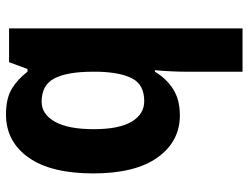

<svg xmlns="http://www.w3.org/2000/svg" viewBox="-112 -754 810 625"><g transform="rotate(90 292.5 -441.0)"><path d="M213 -644Q213 -619 211.5 -590.5Q210 -562 208 -541H213Q235 -578 269.5 -600Q304 -622 355 -622Q440 -622 492 -549.5Q544 -477 544 -340Q544 -202 492 -129Q440 -56 352 -56Q300 -56 268.5 -75Q237 -94 213 -126H204L182 -66H72V-826H213ZM309 -506Q256 -506 235.5 -468Q215 -430 213 -357V-338Q213 -256 234.5 -214Q256 -172 311 -172Q351 -172 375.5 -215Q400 -258 400 -342Q400 -424 375.5 -465Q351 -506 309 -506Z"/></g></svg>

Font: Noto Sans Malayalam UI SemiCondensed
Style: Bold
Weight: 700
Width: 4
Designer: Jelle Bosma - Monotype Design Team
Foundry: Monotype Imaging Inc.
Version: Version 2.104; ttfautohint (v1.8.4.7-5d5b)